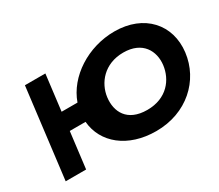

<svg xmlns="http://www.w3.org/2000/svg" viewBox="-127 -1005 1485 1300"><g transform="rotate(-30 616.0 -354.5)"><path d="M263.6 -285.2H386.9C401.2 -115.1 549.9 8.9 771.6 8.9C1010.8 8.9 1181.7 -150.1 1206.8 -354.9C1232 -559.8 1093.3 -717.9 860.8 -717.9C654.9 -717.9 464.4 -595 404.9 -425.5H280.8L315.1 -705.1H155.3L69.2 -3.9H229ZM597.2 -354.9C610 -459.5 692.8 -564 841.9 -564C992.1 -564 1047.1 -459.5 1034.3 -354.9C1021.4 -250.4 944.8 -145.8 790.5 -145.8C632.2 -145.8 584.3 -250.4 597.2 -354.9Z"/></g></svg>

Font: Hussar
Style: BdSuprExtOblOne
Weight: 700
Foundry: Cannot Into Space Fonts
Version: Version 2.00